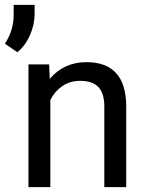

<svg xmlns="http://www.w3.org/2000/svg" viewBox="-49 -772 609 792"><path d="M153.8 -506.3V-504.4L156.2 -446.8Q214.8 -515.6 307.6 -515.6Q470.7 -515.6 471.7 -334V-2V0H469.7H383.8H381.3V-2V-334.5Q380.9 -387.7 356.7 -413.1Q332.5 -438.5 281.2 -438.5Q239.3 -438.5 207.5 -416.5Q176.3 -395 158.7 -359.4V-2V0H156.2H70.3H68.4V-2V-503.9V-506.3H70.3H151.9ZM22.5 -556.6 -28.8 -591.8Q6.3 -645 7.3 -707V-752H93.8V-714.8Q93.8 -670.4 74.5 -626.7Q55.2 -583 22.5 -556.6Z"/></svg>

Font: MAUL
Style: Regular
Weight: 400
Designer: MAUL
Version: Version 1.0; 2020; ttfautohint (v1.8.3)